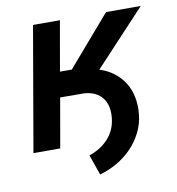

<svg xmlns="http://www.w3.org/2000/svg" viewBox="-76 -597 740 803"><g transform="rotate(-10 293.5 -195.5)"><path d="M357.9 -295.9Q393.6 -284.7 419.9 -263.9Q446.3 -243.2 462.9 -215.8Q479.5 -188.5 485.8 -155.3Q492.2 -122.1 488.8 -85.4Q484.9 -43.9 467 -8.1Q449.2 27.8 421.6 56.4Q394 85 358.9 105.2Q323.7 125.5 285.2 136.2L254.9 50.3Q278.8 42 299.3 29.3Q319.8 16.6 335.4 -0.2Q351.1 -17.1 361.1 -38.6Q371.1 -60.1 374 -86.4Q377 -111.8 372.6 -133.5Q368.2 -155.3 356.2 -171.6Q344.2 -188 324.7 -197.8Q305.2 -207.5 278.8 -209.5L176.3 -210L139.6 0H25.9L117.2 -528.3H231.4L194.3 -316.4H244.6L427.2 -528.3H574.7Z"/></g></svg>

Font: Roboto Mono Medium
Style: Italic
Weight: 500
Designer: Google
Version: Version 2.000985; 2015; ttfautohint (v1.3)